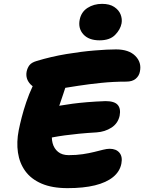

<svg xmlns="http://www.w3.org/2000/svg" viewBox="-20 -968 747 995"><path d="M330 7Q250 7 195.5 -16.5Q141 -40 111 -81.5Q81 -123 73 -177.5Q65 -232 77 -293Q83 -323 92.5 -360Q102 -397 116 -438.5Q130 -480 150 -523Q168 -564 200 -585Q232 -606 270 -606Q283 -606 297.5 -598.5Q312 -591 321.5 -577Q331 -563 326 -542Q322 -521 308.5 -483Q295 -445 279 -396Q263 -347 252 -291Q245 -255 252.5 -226.5Q260 -198 281 -181Q302 -164 336 -164Q376 -164 409 -169Q442 -174 468 -180.5Q494 -187 514 -192Q534 -197 548 -197Q582 -197 599 -176.5Q616 -156 609 -120Q601 -79 566 -50.5Q531 -22 472 -7.5Q413 7 330 7ZM198 -245Q174 -240 163.5 -250Q153 -260 152.5 -279.5Q152 -299 156 -322Q163 -354 186.5 -378.5Q210 -403 239 -410Q265 -416 293.5 -421Q322 -426 356 -430.5Q390 -435 432 -438.5Q474 -442 527 -444Q573 -444 590 -424.5Q607 -405 600 -368Q591 -328 557.5 -306.5Q524 -285 481 -282Q430 -279 389.5 -275Q349 -271 316 -266.5Q283 -262 254 -256.5Q225 -251 198 -245ZM230 -502Q166 -502 138.5 -530.5Q111 -559 118 -597Q122 -616 132.5 -630Q143 -644 170 -652Q246 -675 324.5 -688Q403 -701 470.5 -706.5Q538 -712 581 -712Q648 -712 681.5 -678Q715 -644 705 -597Q701 -575 683.5 -560Q666 -545 634 -545Q568 -545 504.5 -538.5Q441 -532 386 -523.5Q331 -515 290.5 -508.5Q250 -502 230 -502ZM496 -759Q440 -759 412 -790Q384 -821 393 -866Q401 -906 433.5 -927Q466 -948 509 -948Q548 -948 572 -932Q596 -916 605 -893Q614 -870 610 -847Q604 -815 576.5 -787Q549 -759 496 -759Z"/></svg>

Font: Shantell Sans ExtraBold
Style: Italic
Weight: 800
Italic angle: -11°
Designer: Stephen Nixon, Anya Danilova, Shantell Martin
Foundry: Arrow Type
Version: Version 1.011;[c5ecc13dd]